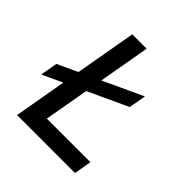

<svg xmlns="http://www.w3.org/2000/svg" viewBox="-187 -827 961 961"><g transform="rotate(45 293.0 -346.5)"><path d="M23.4 -229 39.6 -320.3 146.5 -369.6 203.6 -693.4H305.2L257.3 -420.9L468.3 -518.6L451.7 -427.2L241.2 -329.6L199.2 -92.8H507.8L491.7 0H81.5L97.7 -92.8L130.4 -278.8Z"/></g></svg>

Font: Cascadia Mono
Style: Italic
Weight: 400
Italic angle: -10°
Monospace: yes
Designer: Aaron Bell
Foundry: Saja Typeworks
Version: Version 2404.023; ttfautohint (v1.8.4)